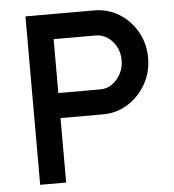

<svg xmlns="http://www.w3.org/2000/svg" viewBox="-51 -747 720 795"><g transform="rotate(-5 309.0 -350.0)"><path d="M84 0V-700H369Q426 -700 472.5 -671.5Q519 -643 547 -594Q575 -545 575 -485Q575 -425 547 -376Q519 -327 472.5 -297.5Q426 -268 369 -268H192V0ZM192 -372H367Q394 -372 416 -387.5Q438 -403 451.5 -428.5Q465 -454 465 -485Q465 -516 451.5 -541Q438 -566 416 -581Q394 -596 367 -596H192Z"/></g></svg>

Font: Our Lexend
Style: Regular
Weight: 400
Designer: Bonnie Shaver-Troup, Thomas Jockin
Foundry: Lexend
Version: Version 1.007